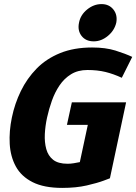

<svg xmlns="http://www.w3.org/2000/svg" viewBox="-20 -908 666 938"><path d="M331 -408H596L592 -389L517 -37Q517 -37 486.5 -25.5Q456 -14 404 -2Q352 10 284 10Q195 10 139.5 -18Q84 -46 57.5 -94.5Q31 -143 27.5 -205Q24 -267 38 -334Q52 -402 82 -463.5Q112 -525 159 -573Q206 -621 273.5 -648.5Q341 -676 430 -676Q496 -676 544 -661Q592 -646 626 -630L575 -528Q534 -547 495 -556.5Q456 -566 407 -566Q361 -566 327.5 -545.5Q294 -525 271 -491Q248 -457 233.5 -416Q219 -375 210 -334Q201 -293 199 -253Q197 -213 206 -180Q215 -147 239.5 -127.5Q264 -108 310 -108Q325 -108 340 -110.5Q355 -113 370 -116L409 -298H307ZM438 -706Q399 -706 378.5 -732.5Q358 -759 366 -797Q373 -835 405.5 -861.5Q438 -888 476 -888Q513 -888 534 -861.5Q555 -835 548 -797Q539 -759 507 -732.5Q475 -706 438 -706Z"/></svg>

Font: Epunda Sans ExtraBold
Style: Italic
Weight: 800
Italic angle: -12.0243°
Designer: Simon Atzbach
Foundry: typofactur
Version: Version 2.204; ttfautohint (v1.8.4.7-5d5b)